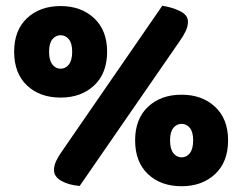

<svg xmlns="http://www.w3.org/2000/svg" viewBox="-20 -637 839 665"><path d="M351 -458Q351 -383 306 -341Q261 -299 190 -299Q118 -299 73.5 -341Q29 -383 29 -458Q29 -532 73.5 -574Q118 -616 190 -616Q261 -616 306 -574Q351 -532 351 -458ZM150 -458Q150 -428 161.5 -413.5Q173 -399 190 -399Q207 -399 218.5 -413.5Q230 -428 230 -458Q230 -487 218.5 -501Q207 -515 190 -515Q173 -515 161.5 -501Q150 -487 150 -458ZM542 -617Q576 -612 603.5 -598.5Q631 -585 631 -562Q631 -546 623 -529Q615 -512 602 -494L256 7Q218 4 192.5 -10.5Q167 -25 167 -48Q167 -64 175 -80.5Q183 -97 196 -115ZM770 -151Q770 -76 725 -34Q680 8 609 8Q537 8 492.5 -34Q448 -76 448 -151Q448 -225 492.5 -267Q537 -309 609 -309Q680 -309 725 -267Q770 -225 770 -151ZM569 -151Q569 -121 580.5 -106.5Q592 -92 609 -92Q626 -92 637.5 -106.5Q649 -121 649 -151Q649 -180 637.5 -194Q626 -208 609 -208Q592 -208 580.5 -194Q569 -180 569 -151Z"/></svg>

Font: Baloo Tammudu 2 ExtraBold
Style: Regular
Weight: 800
Designer: Maithili Shingre, Omkar Shende and Ek Type
Foundry: Ek Type
Version: Version 1.640;hotconv 1.0.111;makeotfexe 2.5.65597; ttfautoh